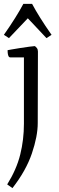

<svg xmlns="http://www.w3.org/2000/svg" viewBox="-23 -705 301 987"><path d="M41 262 14 243Q62 166 81 89.5Q100 13 100 -69V-410H30Q23 -410 20 -418Q17 -426 16.5 -435Q16 -444 16 -447Q16 -447 35 -450.5Q54 -454 80 -458Q106 -462 128 -465Q150 -468 156 -468Q161 -465 166.5 -458Q172 -451 172 -440Q172 -348 171.5 -256Q171 -164 171 -72Q171 -5 141 83.5Q111 172 41 262ZM23 -509 -3 -526Q30 -573 55 -613Q80 -653 97 -685H142Q159 -653 184 -613Q209 -573 242 -526L216 -509L120 -611Z"/></svg>

Font: Mate
Style: Regular
Weight: 400
Designer: Eduardo Rodriguez Tunni
Foundry: Eduardo Rodriguez Tunni
Version: Version 1.003; ttfautohint (v1.8.4.7-5d5b);gftools[0.9.24]